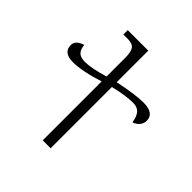

<svg xmlns="http://www.w3.org/2000/svg" viewBox="-191 -853 993 993"><g transform="rotate(45 305.0 -357.0)"><path d="M273 -431Q221 -414 175 -405Q129 -396 99 -396Q63 -396 45 -409.5Q27 -423 27 -451Q27 -486 76 -501Q79 -470 93.5 -455.5Q108 -441 141 -441Q187 -441 273 -467V-604Q273 -648 260 -665Q247 -682 212 -682H181V-714H331V-483Q446 -507 504 -507Q543 -507 562.5 -493Q582 -479 582 -453Q582 -432 569.5 -416.5Q557 -401 535 -394Q530 -431 514 -449.5Q498 -468 466 -468Q413 -468 331 -448V0H273Z"/></g></svg>

Font: Noto Serif Georgian Light
Style: Regular
Weight: 300
Designer: Monotype Design team
Foundry: Monotype Imaging Inc.
Version: Version 1.000